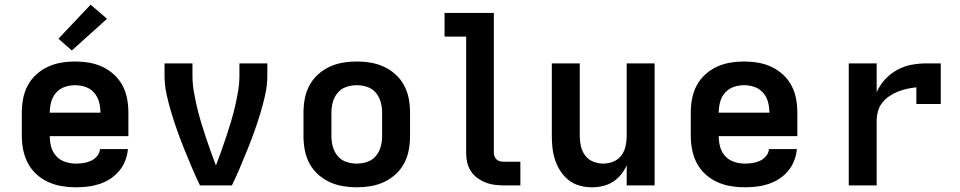

<svg xmlns="http://www.w3.org/2000/svg" viewBox="-20 -790 4090 818"><path d="M303 8Q273 8 243 3Q213 -2 185.5 -14.5Q158 -27 135.5 -47.5Q113 -68 99 -94.5Q85 -121 79 -150.5Q73 -180 73 -210V-310Q73 -340 78.5 -369.5Q84 -399 98 -425.5Q112 -452 134.5 -472.5Q157 -493 184 -505.5Q211 -518 240.5 -523Q270 -528 300 -528Q330 -528 359.5 -523Q389 -518 416 -505.5Q443 -493 465.5 -472.5Q488 -452 502 -425.5Q516 -399 521.5 -369.5Q527 -340 527 -310V-210H192Q192 -187 198 -164.5Q204 -142 219.5 -125Q235 -108 257.5 -100.5Q280 -93 303 -93Q319 -93 336 -95.5Q353 -98 368 -105Q383 -112 394 -125.5Q405 -139 406 -155H525Q523 -130 513.5 -105.5Q504 -81 487.5 -61.5Q471 -42 449.5 -28Q428 -14 403.5 -6Q379 2 353.5 5Q328 8 303 8ZM192 -310H408Q408 -333 402 -355.5Q396 -378 381 -395Q366 -412 344.5 -419.5Q323 -427 300 -427Q277 -427 255.5 -419.5Q234 -412 219 -395Q204 -378 198 -355.5Q192 -333 192 -310ZM286 -575 229 -625 366 -770 436 -710Z M832 0Q814 -37 798 -75Q782 -113 766.5 -151Q751 -189 737 -228Q723 -267 711 -306.5Q699 -346 690 -386.5Q681 -427 681 -468V-520H800V-468Q800 -435 805.5 -402Q811 -369 818.5 -337Q826 -305 835.5 -273Q845 -241 855.5 -209.5Q866 -178 877 -147Q888 -116 900 -85Q912 -116 923 -147Q934 -178 944.5 -209.5Q955 -241 964.5 -273Q974 -305 981.5 -337Q989 -369 994.5 -402Q1000 -435 1000 -468V-520H1119V-468Q1119 -427 1110 -386.5Q1101 -346 1089 -306.5Q1077 -267 1063 -228Q1049 -189 1033.5 -151Q1018 -113 1002 -75Q986 -37 968 0Z M1500 8Q1470 8 1440.5 3Q1411 -2 1384 -14.5Q1357 -27 1334.5 -47.5Q1312 -68 1298 -94.5Q1284 -121 1278.5 -150.5Q1273 -180 1273 -210V-310Q1273 -340 1278.5 -369.5Q1284 -399 1298 -425.5Q1312 -452 1334.5 -472.5Q1357 -493 1384 -505.5Q1411 -518 1440.5 -523Q1470 -528 1500 -528Q1530 -528 1559.5 -523Q1589 -518 1616 -505.5Q1643 -493 1665.5 -472.5Q1688 -452 1702 -425.5Q1716 -399 1721.5 -369.5Q1727 -340 1727 -310V-210Q1727 -180 1721.5 -150.5Q1716 -121 1702 -94.5Q1688 -68 1665.5 -47.5Q1643 -27 1616 -14.5Q1589 -2 1559.5 3Q1530 8 1500 8ZM1500 -93Q1523 -93 1545 -100.5Q1567 -108 1581.5 -125.5Q1596 -143 1602 -165Q1608 -187 1608 -210V-310Q1608 -333 1602 -355Q1596 -377 1581.5 -394.5Q1567 -412 1545 -419.5Q1523 -427 1500 -427Q1477 -427 1455 -419.5Q1433 -412 1418.5 -394.5Q1404 -377 1398 -355Q1392 -333 1392 -310V-210Q1392 -187 1398 -165Q1404 -143 1418.5 -125.5Q1433 -108 1455 -100.5Q1477 -93 1500 -93Z M2129 0Q2109 0 2088.5 -2.5Q2068 -5 2049 -12.5Q2030 -20 2013.5 -32Q1997 -44 1986 -61Q1975 -78 1970.5 -98Q1966 -118 1966 -139V-634H1874V-735H2084V-139Q2084 -130 2087.5 -122Q2091 -114 2097.5 -109Q2104 -104 2112.5 -102.5Q2121 -101 2129 -101H2197V0Z M2502 8Q2476 8 2450 1Q2424 -6 2403.5 -22Q2383 -38 2368.5 -60Q2354 -82 2345.5 -107Q2337 -132 2334 -158Q2331 -184 2331 -210V-520H2450V-210Q2450 -188 2455 -166.5Q2460 -145 2473 -127.5Q2486 -110 2507 -101.5Q2528 -93 2550 -93Q2572 -93 2593 -101.5Q2614 -110 2627 -127.5Q2640 -145 2645 -166.5Q2650 -188 2650 -210V-520H2769V0H2650V-86Q2641 -65 2626 -46.5Q2611 -28 2591.5 -15.5Q2572 -3 2548.5 2.5Q2525 8 2502 8Z M3153 8Q3123 8 3093 3Q3063 -2 3035.5 -14.5Q3008 -27 2985.5 -47.5Q2963 -68 2949 -94.5Q2935 -121 2929 -150.5Q2923 -180 2923 -210V-310Q2923 -340 2928.5 -369.5Q2934 -399 2948 -425.5Q2962 -452 2984.5 -472.5Q3007 -493 3034 -505.5Q3061 -518 3090.5 -523Q3120 -528 3150 -528Q3180 -528 3209.5 -523Q3239 -518 3266 -505.5Q3293 -493 3315.5 -472.5Q3338 -452 3352 -425.5Q3366 -399 3371.5 -369.5Q3377 -340 3377 -310V-210H3042Q3042 -187 3048 -164.5Q3054 -142 3069.5 -125Q3085 -108 3107.5 -100.5Q3130 -93 3153 -93Q3169 -93 3186 -95.5Q3203 -98 3218 -105Q3233 -112 3244 -125.5Q3255 -139 3256 -155H3375Q3373 -130 3363.5 -105.5Q3354 -81 3337.5 -61.5Q3321 -42 3299.5 -28Q3278 -14 3253.5 -6Q3229 2 3203.5 5Q3178 8 3153 8ZM3042 -310H3258Q3258 -333 3252 -355.5Q3246 -378 3231 -395Q3216 -412 3194.5 -419.5Q3173 -427 3150 -427Q3127 -427 3105.5 -419.5Q3084 -412 3069 -395Q3054 -378 3048 -355.5Q3042 -333 3042 -310Z M3596 0V-520H3715V-397Q3728 -427 3750.5 -451.5Q3773 -476 3802 -492Q3831 -508 3863 -514Q3895 -520 3928 -520H3988V-347H3884V-418Q3864 -416 3844 -411.5Q3824 -407 3805 -399.5Q3786 -392 3768.5 -380Q3751 -368 3738.5 -352Q3726 -336 3720.5 -316Q3715 -296 3715 -276V0Z"/></svg>

Font: Iosevka Book
Style: Bold
Weight: 700
Designer: Belleve Invis
Foundry: Belleve Invis
Version: Version 28.0.7; ttfautohint (v1.8.3)